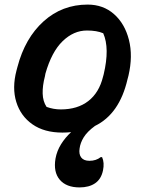

<svg xmlns="http://www.w3.org/2000/svg" viewBox="-20 -567 640 837"><path d="M222 124Q228 91 246 62Q264 33 290 9Q272 11 252 11Q173 11 121.5 -25Q70 -61 51 -122.5Q32 -184 52 -260L56 -275Q89 -401 170 -474Q251 -547 362 -547Q430 -547 477 -505.5Q524 -464 542 -393.5Q560 -323 540 -237L536 -222Q501 -70 394 -18Q360 7 345 31.5Q330 56 327 80Q323 105 334 119.5Q345 134 370 134Q399 134 419 118H425Q436 142 429 176Q421 214 394.5 232Q368 250 327 250Q269 250 240.5 216.5Q212 183 222 124ZM359 -434Q301 -434 253 -387.5Q205 -341 178 -246L176 -235Q165 -193 166 -159Q167 -125 183 -101Q213 -90 245 -90Q318 -90 365 -126.5Q412 -163 429 -232L432 -243Q459 -357 430 -422Q402 -434 359 -434Z"/></svg>

Font: Recursive Mn Csl St SmB
Style: Italic
Weight: 600
Italic angle: -15°
Monospace: yes
Version: Version 1.079;hotconv 1.0.112;makeotfexe 2.5.65598; ttfautoh